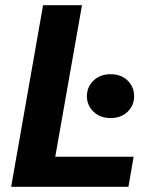

<svg xmlns="http://www.w3.org/2000/svg" viewBox="-20 -720 608 740"><path d="M23 0 146 -700H296L193 -116H495L475 0ZM406 -265Q366 -265 340.5 -289.5Q315 -314 315 -349Q315 -385 340.5 -409.5Q366 -434 406 -434Q447 -434 472 -409.5Q497 -385 497 -349Q497 -314 472 -289.5Q447 -265 406 -265Z"/></svg>

Font: DM Sans 17pt Black
Style: Italic
Weight: 900
Italic angle: -10°
Version: Version 4.004;gftools[0.9.30]